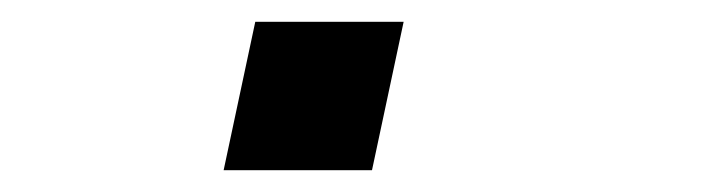

<svg xmlns="http://www.w3.org/2000/svg" viewBox="-20 -156 658 176"><path d="M214 -136H350L321 0H185Z"/></svg>

Font: Fragment Mono
Style: Italic
Weight: 400
Italic angle: -12°
Designer: Wei Huang based on Nimbus Sans by URW Studio, based on Helvetica by Max Miedinger.
Foundry: Wei Huang
Version: Version 1.011; ttfautohint (v1.8.4.7-5d5b)